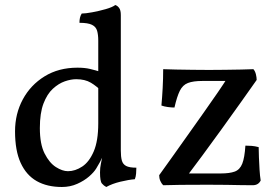

<svg xmlns="http://www.w3.org/2000/svg" viewBox="-20 -737 1105 766"><path d="M289 -467Q318 -467 339 -462Q360 -457 386 -449V-372Q366 -393 342.5 -407Q319 -421 284 -421Q263 -421 238.5 -412.5Q214 -404 191 -383Q168 -362 153.5 -324Q139 -286 139 -226Q139 -162 158 -124.5Q177 -87 203 -70.5Q229 -54 251 -54Q280 -54 308 -72.5Q336 -91 354 -133Q372 -175 372 -245L401 -139Q388 -107 378.5 -90Q369 -73 364 -65Q355 -50 335.5 -33Q316 -16 288 -3.5Q260 9 227 9Q168 9 126.5 -14.5Q85 -38 62.5 -87Q40 -136 40 -213Q40 -283 71 -340.5Q102 -398 158 -432.5Q214 -467 289 -467ZM462 -136Q462 -112 466 -97Q470 -82 483 -75Q496 -68 524 -68Q524 -58 523 -45Q522 -32 518 -22Q493 -20 460 -12Q427 -4 404 9Q394 4 386.5 -5Q379 -14 379 -49Q379 -68 382.5 -84Q386 -100 393 -136ZM462 -575V-127H372V-575ZM440 -717Q449 -714 455.5 -705Q462 -696 462 -677V-538H372V-575Q372 -598 367.5 -614Q363 -630 347 -638Q331 -646 297 -646Q297 -657 299 -666Q301 -675 306 -683Q321 -683 348 -688Q375 -693 401.5 -700.5Q428 -708 440 -717ZM631 2Q624 -5 619.5 -15.5Q615 -26 615 -38Q636 -67 665.5 -108.5Q695 -150 728 -196.5Q761 -243 792.5 -287.5Q824 -332 849 -368.5Q874 -405 887 -426L907 -414H787Q751 -414 730 -406Q709 -398 697.5 -375Q686 -352 676 -308Q664 -308 649.5 -310Q635 -312 624 -316Q627 -349 629 -386Q631 -423 631 -461Q652 -460 683 -459.5Q714 -459 749 -458.5Q784 -458 814 -458Q844 -458 877.5 -458.5Q911 -459 941.5 -459.5Q972 -460 991 -461Q998 -453 1001 -440.5Q1004 -428 1004 -418Q978 -381 941 -329Q904 -277 864 -221.5Q824 -166 787 -116Q750 -66 725 -33L717 -45H861Q896 -45 916.5 -52.5Q937 -60 946.5 -84Q956 -108 959 -156Q971 -156 984 -155Q997 -154 1012 -150Q1012 -134 1013 -109.5Q1014 -85 1015.5 -60Q1017 -35 1020 -17Q1011 2 988 2Q962 2 938 1.5Q914 1 883 0.5Q852 0 809 0Q743 0 700.5 0.5Q658 1 631 2Z"/></svg>

Font: Vollkorn
Style: Regular
Weight: 400
Designer: Friedrich Althausen
Foundry: Friedrich Althausen
Version: Version 4.104